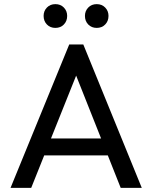

<svg xmlns="http://www.w3.org/2000/svg" viewBox="-20 -909 736 929"><path d="M31 0 315 -694H383L666 0H564L331 -587H366L131 0ZM166 -157V-239H531V-157ZM248 -774Q223 -774 207 -790.5Q191 -807 191 -832Q191 -856 207 -872.5Q223 -889 248 -889Q273 -889 289 -872.5Q305 -856 305 -832Q305 -807 289 -790.5Q273 -774 248 -774ZM448 -774Q423 -774 407 -790.5Q391 -807 391 -832Q391 -856 407 -872.5Q423 -889 448 -889Q473 -889 489 -872.5Q505 -856 505 -832Q505 -807 489 -790.5Q473 -774 448 -774Z"/></svg>

Font: Outfit Thin
Style: Regular
Weight: 400
Version: Version 1.100;gftools[0.9.27]